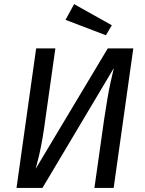

<svg xmlns="http://www.w3.org/2000/svg" viewBox="-20 -928 717 948"><path d="M512.1 -689.1H638.2L541.2 0H446.2L494 -337.8Q502 -391.9 510.1 -438.9Q518.1 -485.9 526.7 -525Q535.2 -564.1 542.3 -592.3L189.6 0H61.5L158.5 -689.1H253.4L205.6 -351.3Q197.6 -289.3 189.6 -243.7Q181.5 -198.2 173.5 -163Q165.4 -127.9 156.3 -94.8ZM303.5 -830 345.9 -907.6 532.1 -803.3 502.9 -753.9Z"/></svg>

Font: Fira Sans Variable
Style: Italic
Weight: 397
Italic angle: -8°
Designer: Carrois Corporate & Edenspiekermann AG
Foundry: Carrois Corporate GbR & Edenspiekermann AG
Version: Version 4.202